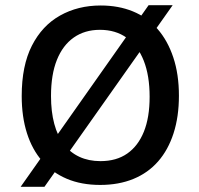

<svg xmlns="http://www.w3.org/2000/svg" viewBox="-20 -697 762 734"><path d="M59 17 548 -677H640L150 17ZM363 10Q291 10 235.5 -13.5Q180 -37 141.5 -81Q103 -125 83 -188Q63 -251 63 -330Q63 -446 102 -522.5Q141 -599 209.5 -637.5Q278 -676 365 -676Q433 -676 488 -653.5Q543 -631 582 -586.5Q621 -542 642.5 -477.5Q664 -413 664 -331Q664 -251 643.5 -187.5Q623 -124 584.5 -80Q546 -36 490 -13Q434 10 363 10ZM364 -81Q425 -81 466.5 -110Q508 -139 530 -193.5Q552 -248 552 -327Q552 -408 529.5 -465Q507 -522 464.5 -552.5Q422 -583 362 -583Q304 -583 262 -553.5Q220 -524 197.5 -468Q175 -412 175 -330Q175 -270 187.5 -223.5Q200 -177 224 -145.5Q248 -114 283.5 -97.5Q319 -81 364 -81Z"/></svg>

Font: Bricolage Grotesque 96pt ExtraBold Medium
Style: Regular
Weight: 500
Version: Version 1.001;gftools[0.9.33.dev8+g029e19f]